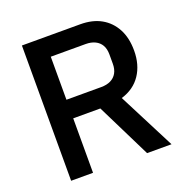

<svg xmlns="http://www.w3.org/2000/svg" viewBox="-125 -815 905 931"><g transform="rotate(-20 327.5 -349.0)"><path d="M199 -281V0H86V-698H387Q450 -698 494.5 -673Q539 -648 564 -601.5Q589 -555 589 -489Q589 -416 554.5 -364.5Q520 -313 454 -293L604 0H478L339 -281ZM199 -377H379Q407 -377 427.5 -387Q448 -397 459 -416.5Q470 -436 470 -464V-512Q470 -541 459 -560Q448 -579 427.5 -589Q407 -599 379 -599H199Z"/></g></svg>

Font: IBM Plex Sans Medium
Style: Regular
Weight: 500
Designer: Mike Abbink, Paul van der Laan, Pieter van Rosmalen
Foundry: Bold Monday
Version: Version 3.201